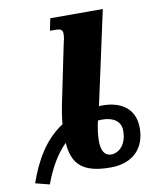

<svg xmlns="http://www.w3.org/2000/svg" viewBox="-88 -830 781 939"><g transform="rotate(-10 302.5 -360.0)"><path d="M13 22 83 40C112 -39 149 -102 195 -147C202 -38 255 10 390 10C501 10 564 -54 564 -156C564 -257 489 -296 404 -296C398 -296 392 -296 386 -295L487 -760H226L214 -700H240C273 -700 277 -690 277 -672C277 -657 273 -641 268 -620L209 -334C203 -304 198 -272 195 -239C103 -180 50 -83 13 22ZM407 -52C367 -52 356 -86 356 -128C356 -153 360 -191 369 -227C375 -227 383 -228 389 -228C442 -228 482 -206 482 -157C482 -76 432 -52 407 -52Z"/></g></svg>

Font: Noto Serif SemiCondensed Black
Style: Italic
Weight: 900
Width: 4
Italic angle: -12°
Designer: Monotype Design Team
Foundry: Monotype Imaging Inc.
Version: Version 2.014